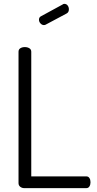

<svg xmlns="http://www.w3.org/2000/svg" viewBox="-20 -975 503 995"><path d="M207.6 -845Q198 -845 190 -853.4Q182 -861.9 182 -872.7Q182 -886 193 -891L305 -952Q308 -955 313 -955Q324.4 -955 330.7 -946.4Q337 -937.9 337 -926.9Q337 -911 325 -905L218.3 -848.1Q214 -845 207.6 -845ZM76 -26V-707Q76 -719 85.5 -725Q95 -731 109 -731Q122 -731 132 -725Q142 -719 142 -707V-61H427Q438 -61 443.5 -52.1Q449 -43.3 449 -30.6Q449 -18 443.5 -9Q438 0 427 0H106Q94 0 85 -7Q76 -14 76 -26Z"/></svg>

Font: Dosis
Style: Regular
Weight: 400
Designer: Edgar Tolentino, Pablo Impallari, Igino Marini
Foundry: Edgar Tolentino, Pablo Impallari, Igino Marini
Version: Version 1.007;Glyphs 3.1.1 (3134)